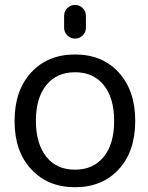

<svg xmlns="http://www.w3.org/2000/svg" viewBox="-20 -782 610 791"><path d="M171.9 -134.8Q213.9 -83 289.1 -83Q364.3 -83 407.2 -135.7Q450.2 -188.5 450.2 -283.7Q450.2 -378.9 407.2 -431.6Q364.3 -484.4 289.1 -484.4Q213.9 -484.4 170.9 -431.6Q127.9 -378.9 127.9 -284.2Q127.9 -189.5 171.9 -134.8ZM108.4 -85Q40 -158.2 40 -283.7Q40 -409.2 108.4 -483.4Q176.8 -557.6 289.1 -557.6Q401.4 -557.6 469.2 -483.4Q537.1 -409.2 537.1 -283.7Q537.1 -158.2 469.2 -84.5Q401.4 -10.7 289.1 -10.7Q176.8 -10.7 108.4 -85ZM244.1 -668V-716.8Q244.1 -735.4 257.3 -748.5Q270.5 -761.7 289.1 -761.7Q307.6 -761.7 320.8 -748.5Q334 -735.4 334 -716.8V-668Q334 -649.4 320.8 -636.2Q307.6 -623 289.1 -623Q270.5 -623 257.3 -636.2Q244.1 -649.4 244.1 -668Z"/></svg>

Font: Gen Jyuu Gothic Regular
Style: Regular
Weight: 400
Designer: [Source Han Sans]
Ryoko NISHIZUKA  (kana & ideographs); Paul D. Hunt (Latin, Greek & Cyrillic); Wenlong ZHANG  (bopomofo
Version: Version 1.002.20150607